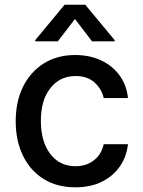

<svg xmlns="http://www.w3.org/2000/svg" viewBox="-20 -787 608 818"><path d="M301.1 11Q221.9 11 165 -25Q108 -61.1 77.4 -124.6Q46.9 -188.2 46.9 -270.2Q46.9 -353.7 78.1 -417.3Q109.4 -480.8 166.4 -516.7Q223.4 -552.6 300.1 -552.6Q362.2 -552.6 410.9 -529.7Q459.5 -506.7 489.5 -465.6Q519.5 -424.4 525.2 -369.3H421.9Q413.4 -407.7 383 -435.4Q352.6 -463.1 301.8 -463.1Q235.4 -463.1 194.8 -411.8Q154.1 -360.4 154.1 -272.7Q154.1 -183.6 194.2 -131.2Q234.4 -78.8 301.8 -78.8Q347.3 -78.8 379.6 -103.7Q411.9 -128.6 421.9 -172.6H525.2Q519.5 -119.7 490.8 -78.1Q462 -36.6 413.9 -12.8Q365.8 11 301.1 11ZM226.2 -610.8H130.3V-616.1L255 -766.7H343.4L468.4 -616.1V-610.8H372.2L299.4 -706Z"/></svg>

Font: Inter Zeller Medium
Style: Regular
Weight: 500
Designer: Rasmus Andersson; Joe Bland
Foundry: zeller
Version: Version 3.015;git-dec3a8cb1